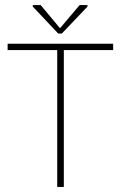

<svg xmlns="http://www.w3.org/2000/svg" viewBox="-20 -735 474 755"><path d="M231 -545V0H205V-545ZM10 -538V-563H425V-538ZM209 -603 109 -709V-715H140L215 -625H217L293 -715H324V-709L223 -603Z"/></svg>

Font: Darker Grotesque Light
Style: Regular
Weight: 300
Designer: Gabriel Lam
Foundry: TypeRant
Version: Version 1.000;gftools[0.9.28]